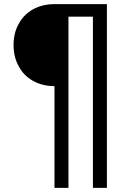

<svg xmlns="http://www.w3.org/2000/svg" viewBox="-20 -732 628 934"><path d="M500 182H432V-651H313V182H245V-313Q186 -313 140 -339Q94 -365 71 -410Q46 -454 46 -513Q46 -572 71 -616Q96 -662 141 -687Q187 -712 247 -712H500Z"/></svg>

Font: PRinguin Sans
Style: Regular
Weight: 400
Designer: Vernon Adams
Foundry: Vernon Adams
Version: ""